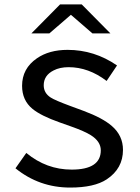

<svg xmlns="http://www.w3.org/2000/svg" viewBox="-20 -805 630 866"><path d="M251 -785.2H348.6L478 -654.3H397L299.8 -738.3L202.6 -654.3H121.6ZM98.6 -115.2Q189.5 -40 303.2 -40Q434.6 -40 434.6 -127Q434.6 -167 389.6 -195.3Q360.8 -213.4 299.8 -234.9L249 -252.9Q164.6 -282.7 126.5 -314Q79.6 -352.5 79.6 -418Q79.6 -496.1 146.5 -542Q201.7 -580.1 284.7 -580.1Q405.8 -580.1 507.8 -509.8L460.9 -439.9Q379.4 -502 289.6 -502Q249.5 -502 221.7 -487.3Q177.2 -464.8 177.2 -420.4Q177.2 -385.3 208.5 -365.2Q228 -352.5 296.9 -327.1L358.9 -304.2Q443.4 -272.5 484.4 -236.8Q534.7 -193.4 534.7 -128.9Q534.7 -44.9 461.4 3.9Q405.3 41 296.4 41Q157.2 41 49.8 -45.9Z"/></svg>

Font: FORM UDPGothic
Style: Regular
Weight: 400
Foundry: Pronama LLC
Version: Version 1.05101